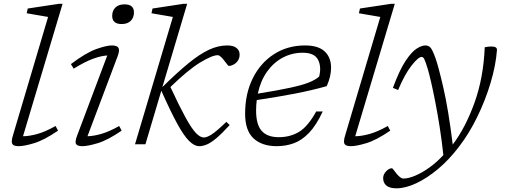

<svg xmlns="http://www.w3.org/2000/svg" viewBox="-20 -762 2674 1014"><path d="M234 -672.5Q225 -674 203.5 -677.8Q182 -681.5 158.5 -685.5Q135 -689.5 121 -692L126.5 -717L292 -742H310.5L101.5 -42.5Q133 -42.5 175 -53.8Q217 -65 273.5 -96.5L286.5 -72Q212.5 -21.5 160 -5.8Q107.5 10 78.5 10Q52 10 45 -1.8Q38 -13.5 48.5 -47.5Z M572.5 -678Q572.5 -705.5 589.5 -722.2Q606.5 -739 637.5 -739Q687.5 -739 687.5 -696.5Q687.5 -669 670.5 -652Q653.5 -635 622.5 -635Q572.5 -635 572.5 -678ZM387 -45 546.5 -469Q515 -467.5 472.2 -452Q429.5 -436.5 369 -399.5L354.5 -423.5Q434 -483.5 488.2 -502.8Q542.5 -522 570.5 -522Q598 -522 605.5 -509.5Q613 -497 602 -467L442 -42.5Q473 -43 514 -54.5Q555 -66 609.5 -96.5L622.5 -72Q548.5 -21.5 496 -5.8Q443.5 10 414.5 10Q389 10 381.8 -1.2Q374.5 -12.5 387 -45Z M968.5 -742 837.5 -302Q915.5 -379 974.8 -427.5Q1034 -476 1083 -499Q1132 -522 1180 -522Q1212.5 -522 1229 -508.8Q1245.5 -495.5 1245.5 -474Q1245.5 -454 1235.5 -440.5Q1225.5 -427 1212 -420.2Q1198.5 -413.5 1189 -413.5Q1186 -413.5 1179 -423Q1172 -432.5 1163 -443.5Q1154.5 -454.5 1145.8 -462.5Q1137 -470.5 1130 -470.5Q1100.5 -470.5 1037.5 -432.2Q974.5 -394 880 -302.5Q927.5 -200.5 959.5 -142.2Q991.5 -84 1014.2 -60Q1037 -36 1056.5 -36Q1073 -36 1098.2 -52.2Q1123.5 -68.5 1175.5 -118.5L1193 -101.5Q1151.5 -56.5 1122.8 -32.2Q1094 -8 1072.5 1Q1051 10 1032.5 10Q1006 10 977.8 -18.5Q949.5 -47 914.5 -111.5Q879.5 -176 832 -283L748 0H693L893 -672.5Q884 -674 862.5 -677.8Q841 -681.5 817.8 -685.5Q794.5 -689.5 780 -692L785.5 -717L950 -742Z M1684.5 -173.5Q1650.5 -100.5 1612.5 -60.8Q1574.5 -21 1531.8 -5.5Q1489 10 1441.5 10Q1363.5 10 1319 -31.2Q1274.5 -72.5 1274.5 -161.5Q1274.5 -267.5 1315.2 -349Q1356 -430.5 1427.5 -476.2Q1499 -522 1591 -522Q1661.5 -522 1695 -490.2Q1728.5 -458.5 1728.5 -404Q1728.5 -358.5 1705.5 -307Q1625.5 -284.5 1535.8 -267.2Q1446 -250 1336 -233.5Q1332.5 -206.5 1332.5 -178Q1332.5 -104 1362 -70.8Q1391.5 -37.5 1452 -37.5Q1513.5 -37.5 1560.2 -66.2Q1607 -95 1650 -173.5ZM1578.5 -483.5Q1522 -483.5 1473.5 -457.8Q1425 -432 1390.5 -383.8Q1356 -335.5 1341.5 -267.5Q1450.5 -285 1514.2 -299Q1578 -313 1612 -326.8Q1646 -340.5 1665.5 -357.5Q1678.5 -409 1659.8 -446.2Q1641 -483.5 1578.5 -483.5Z M1988.5 -672.5Q1979.5 -674 1958 -677.8Q1936.5 -681.5 1913 -685.5Q1889.5 -689.5 1875.5 -692L1881 -717L2046.5 -742H2065L1856 -42.5Q1887.5 -42.5 1929.5 -53.8Q1971.5 -65 2028 -96.5L2041 -72Q1967 -21.5 1914.5 -5.8Q1862 10 1833 10Q1806.5 10 1799.5 -1.8Q1792.5 -13.5 1803 -47.5Z M2082.5 -286.5 2055 -298Q2090 -392.5 2122 -440.5Q2154 -488.5 2180.5 -505.2Q2207 -522 2226 -522Q2244 -522 2254.2 -509.8Q2264.5 -497.5 2279.5 -456Q2294.5 -415.5 2321.2 -300Q2348 -184.5 2371 1.5Q2439 -88.5 2486.2 -220.2Q2533.5 -352 2540 -512.5Q2551.5 -514.5 2559 -515.5Q2566.5 -516.5 2576 -516.5Q2606.5 -516 2604.5 -497Q2598.5 -417 2571.2 -325.5Q2544 -234 2501.2 -146Q2458.5 -58 2405.5 11Q2353 80.5 2294 130Q2235 179.5 2178 206Q2121 232.5 2074 232.5Q2037 232.5 2020.2 217.8Q2003.5 203 2003.5 178.5Q2003.5 159.5 2019 143Q2034.5 126.5 2050 126.5Q2052.5 126.5 2059.2 135.8Q2066 145 2075 156Q2083.5 166.5 2093 173.8Q2102.5 181 2110 181Q2137 181 2173.5 165.5Q2210 150 2248.5 122.2Q2287 94.5 2321.5 57Q2313.5 -18 2302.2 -89.8Q2291 -161.5 2279 -222.8Q2267 -284 2256.8 -328.5Q2246.5 -373 2240 -394.5Q2227 -438 2220.8 -449.8Q2214.5 -461.5 2207 -461.5Q2189.5 -461.5 2153.8 -416.2Q2118 -371 2082.5 -286.5Z"/></svg>

Font: Newsreader Caption Light
Style: Italic
Weight: 300
Italic angle: -17°
Designer: Hugues Gentile
Foundry: Production Type
Version: Version 1.001